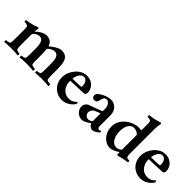

<svg xmlns="http://www.w3.org/2000/svg" viewBox="123 -1575 2471 2471"><g transform="rotate(45 1358.5 -339.5)"><path d="M355 -443Q402 -443 430.5 -424Q459 -405 475 -359Q492 -374 511.5 -389Q531 -404 552 -416Q573 -428 593 -435.5Q613 -443 631 -443Q673 -443 699 -429Q725 -415 739.5 -387Q754 -359 759 -316Q764 -273 764 -216V-133Q764 -104 765 -82.5Q766 -61 771 -47Q773 -43 781 -39.5Q789 -36 799.5 -34Q810 -32 820 -31Q830 -30 834 -30Q838 -24 838 -13Q838 -2 834 4Q804 1 772 -1Q740 -3 710 -3Q679 -3 650.5 -1Q622 1 593 4Q589 -2 589 -13Q589 -24 593 -30Q598 -30 606.5 -31Q615 -32 624 -34Q633 -36 640 -39.5Q647 -43 649 -47Q654 -61 654.5 -83Q655 -105 655 -134V-224Q655 -255 652 -282Q649 -309 640.5 -328.5Q632 -348 617 -359.5Q602 -371 578 -371Q562 -371 545 -364.5Q528 -358 514 -349Q500 -340 491.5 -330.5Q483 -321 483 -315V-307Q485 -288 486 -265.5Q487 -243 487 -221V-134Q487 -105 488 -83Q489 -61 494 -47Q496 -43 504 -39.5Q512 -36 522 -34Q532 -32 541.5 -31Q551 -30 556 -30Q560 -24 559.5 -13Q559 -2 556 4Q527 1 495 -1Q463 -3 432 -3Q401 -3 372.5 -1Q344 1 314 4Q310 -2 310 -13Q310 -24 314 -30Q319 -30 328 -31Q337 -32 346 -34Q355 -36 362.5 -39.5Q370 -43 371 -47Q376 -61 377 -83Q378 -105 378 -134V-222Q378 -291 362 -331Q346 -371 301 -371Q285 -371 269 -365Q253 -359 240 -350Q227 -341 219 -331.5Q211 -322 211 -315V-134Q211 -108 212 -84.5Q213 -61 218 -47Q220 -43 227.5 -39.5Q235 -36 244.5 -34Q254 -32 263 -31Q272 -30 277 -30Q281 -24 280.5 -13Q280 -2 277 4Q247 1 217 -1Q187 -3 156 -3Q126 -3 93.5 -1Q61 1 32 4Q28 -2 28 -13Q28 -24 32 -30Q37 -30 46.5 -31Q56 -32 66.5 -34Q77 -36 85.5 -39.5Q94 -43 95 -47Q100 -61 101 -83Q102 -105 102 -134V-275Q102 -279 102 -289Q102 -299 101 -310Q100 -321 99 -331.5Q98 -342 95 -347Q92 -353 82.5 -356.5Q73 -360 62.5 -362.5Q52 -365 43 -365.5Q34 -366 31 -366Q30 -367 30 -371.5Q30 -376 30 -381.5Q30 -387 30.5 -391Q31 -395 32 -395Q81 -400 129 -413Q177 -426 206 -440Q211 -439 216 -434Q221 -429 221 -427Q220 -424 218.5 -415.5Q217 -407 215.5 -398Q214 -389 213 -381.5Q212 -374 212 -372Q212 -368 214 -367Q215 -367 219 -371Q229 -382 244.5 -394.5Q260 -407 278.5 -417.5Q297 -428 317 -435.5Q337 -443 355 -443Z M1077 -405Q1052 -405 1034.5 -389Q1017 -373 1006.5 -352Q996 -331 991.5 -311Q987 -291 987 -283Q990 -283 1010 -283.5Q1030 -284 1054 -284.5Q1078 -285 1100 -286Q1122 -287 1129 -288Q1146 -288 1146 -307Q1146 -322 1142.5 -339Q1139 -356 1130.5 -370.5Q1122 -385 1109 -395Q1096 -405 1077 -405ZM1089 -443Q1137 -443 1168.5 -427.5Q1200 -412 1219 -389.5Q1238 -367 1246 -342Q1254 -317 1254 -298Q1254 -280 1247.5 -267.5Q1241 -255 1228 -254Q1208 -253 1174.5 -251.5Q1141 -250 1105 -248.5Q1069 -247 1036 -246Q1003 -245 984 -244Q984 -197 997.5 -163.5Q1011 -130 1032 -108.5Q1053 -87 1079.5 -77Q1106 -67 1133 -67Q1176 -67 1203 -85Q1230 -103 1244 -118Q1247 -117 1251 -111.5Q1255 -106 1255 -101Q1255 -90 1250 -83Q1243 -73 1228.5 -57Q1214 -41 1192.5 -26.5Q1171 -12 1143.5 -1.5Q1116 9 1083 9Q1040 9 1003 -6Q966 -21 938 -48.5Q910 -76 894 -114.5Q878 -153 878 -200Q878 -248 896.5 -292Q915 -336 944.5 -369.5Q974 -403 1012 -423Q1050 -443 1089 -443Z M1499 -55Q1510 -55 1520.5 -58.5Q1531 -62 1539.5 -67Q1548 -72 1553 -76.5Q1558 -81 1558 -84V-223Q1541 -216 1518.5 -208Q1496 -200 1481 -192Q1458 -179 1446.5 -160.5Q1435 -142 1435 -120Q1436 -90 1456 -72.5Q1476 -55 1499 -55ZM1446 8Q1419 8 1396.5 -2Q1374 -12 1357 -28.5Q1340 -45 1330.5 -66.5Q1321 -88 1321 -111Q1321 -141 1337.5 -163.5Q1354 -186 1373 -192Q1390 -198 1414 -206.5Q1438 -215 1463.5 -224.5Q1489 -234 1513 -243.5Q1537 -253 1553 -259Q1556 -261 1557 -267Q1558 -273 1558 -281V-308Q1558 -326 1552.5 -343.5Q1547 -361 1538 -375Q1529 -389 1516 -397.5Q1503 -406 1488 -406Q1460 -406 1449 -384.5Q1438 -363 1431 -331Q1427 -310 1414.5 -297.5Q1402 -285 1379 -285Q1360 -285 1347.5 -298Q1335 -311 1335 -331Q1335 -338 1338 -347.5Q1341 -357 1346 -365Q1353 -372 1371.5 -385.5Q1390 -399 1415.5 -412Q1441 -425 1471 -434.5Q1501 -444 1532 -444Q1559 -444 1583.5 -433Q1608 -422 1626.5 -402.5Q1645 -383 1655.5 -356Q1666 -329 1666 -297V-102Q1666 -82 1673 -70.5Q1680 -59 1692 -59Q1704 -59 1712 -63.5Q1720 -68 1723 -70Q1726 -69 1727.5 -65Q1729 -61 1729 -57Q1729 -48 1724 -40Q1719 -36 1709 -28Q1699 -20 1686.5 -12.5Q1674 -5 1660 0.5Q1646 6 1633 6Q1621 6 1610 1Q1599 -4 1589.5 -12Q1580 -20 1573 -29.5Q1566 -39 1563 -49Q1559 -46 1545.5 -36.5Q1532 -27 1514.5 -17Q1497 -7 1478.5 0.5Q1460 8 1446 8Z M1995 -396Q1970 -396 1951 -383Q1932 -370 1919 -348Q1906 -326 1900 -297.5Q1894 -269 1894 -238Q1894 -199 1902 -165.5Q1910 -132 1925 -107.5Q1940 -83 1962 -69Q1984 -55 2011 -55Q2024 -55 2037 -59Q2050 -63 2060.5 -69Q2071 -75 2077.5 -81.5Q2084 -88 2084 -93V-349Q2084 -357 2076.5 -365Q2069 -373 2057 -380Q2045 -387 2029 -391.5Q2013 -396 1995 -396ZM2028 -443Q2045 -443 2058.5 -441.5Q2072 -440 2079 -438Q2082 -438 2083 -445Q2084 -452 2084 -459V-555Q2084 -568 2083.5 -580Q2083 -592 2078 -603Q2073 -613 2052 -616.5Q2031 -620 2017 -620Q2016 -620 2015.5 -624.5Q2015 -629 2015 -634Q2015 -639 2015.5 -644Q2016 -649 2018 -650Q2084 -656 2130 -669.5Q2176 -683 2190 -688Q2195 -688 2199 -682.5Q2203 -677 2204 -672Q2201 -660 2198 -646Q2196 -633 2194 -615.5Q2192 -598 2192 -577V-128Q2192 -110 2193.5 -93Q2195 -76 2201 -67Q2204 -62 2211.5 -59.5Q2219 -57 2227 -56Q2235 -55 2241.5 -55Q2248 -55 2251 -55Q2254 -52 2254 -42Q2254 -38 2252.5 -33Q2251 -28 2248 -25Q2227 -23 2201 -18Q2175 -13 2152 -7.5Q2129 -2 2112.5 2.5Q2096 7 2093 7Q2089 7 2086.5 0.5Q2084 -6 2084 -15V-38Q2084 -45 2081 -43Q2075 -38 2061.5 -29.5Q2048 -21 2030.5 -12.5Q2013 -4 1993 2Q1973 8 1954 8Q1919 8 1886.5 -8Q1854 -24 1829.5 -52.5Q1805 -81 1790.5 -119Q1776 -157 1776 -202Q1776 -260 1802.5 -305Q1829 -350 1868 -380.5Q1907 -411 1950.5 -427Q1994 -443 2028 -443Z M2506 -405Q2481 -405 2463.5 -389Q2446 -373 2435.5 -352Q2425 -331 2420.5 -311Q2416 -291 2416 -283Q2419 -283 2439 -283.5Q2459 -284 2483 -284.5Q2507 -285 2529 -286Q2551 -287 2558 -288Q2575 -288 2575 -307Q2575 -322 2571.5 -339Q2568 -356 2559.5 -370.5Q2551 -385 2538 -395Q2525 -405 2506 -405ZM2518 -443Q2566 -443 2597.5 -427.5Q2629 -412 2648 -389.5Q2667 -367 2675 -342Q2683 -317 2683 -298Q2683 -280 2676.5 -267.5Q2670 -255 2657 -254Q2637 -253 2603.5 -251.5Q2570 -250 2534 -248.5Q2498 -247 2465 -246Q2432 -245 2413 -244Q2413 -197 2426.5 -163.5Q2440 -130 2461 -108.5Q2482 -87 2508.5 -77Q2535 -67 2562 -67Q2605 -67 2632 -85Q2659 -103 2673 -118Q2676 -117 2680 -111.5Q2684 -106 2684 -101Q2684 -90 2679 -83Q2672 -73 2657.5 -57Q2643 -41 2621.5 -26.5Q2600 -12 2572.5 -1.5Q2545 9 2512 9Q2469 9 2432 -6Q2395 -21 2367 -48.5Q2339 -76 2323 -114.5Q2307 -153 2307 -200Q2307 -248 2325.5 -292Q2344 -336 2373.5 -369.5Q2403 -403 2441 -423Q2479 -443 2518 -443Z"/></g></svg>

Font: Vermiglione SemiBold
Style: Regular
Weight: 600
Version: Version 1.000